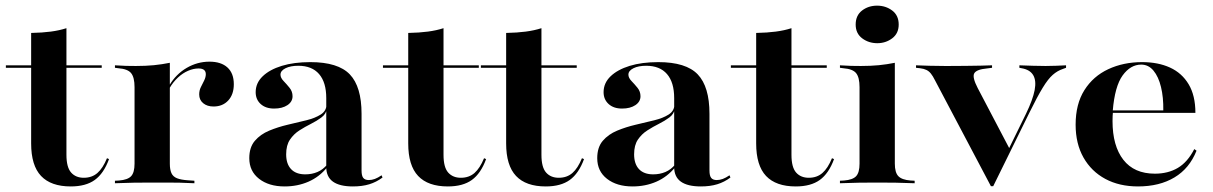

<svg xmlns="http://www.w3.org/2000/svg" viewBox="-20 -649 4296 680"><path d="M230.6 11.3Q160.5 11.3 125.4 -25.8Q90.3 -62.9 90.3 -141.1V-208.9H215.3V-100.8Q215.3 -56.5 231.9 -37.9Q248.4 -19.4 276.6 -19.4Q305.6 -19.4 325 -36.3Q344.4 -53.2 358.9 -88.7L366.1 -85.5Q347.6 -34.7 315.7 -11.7Q283.9 11.3 230.6 11.3ZM90.3 -208.9V-532.3Q129.8 -533.1 160.1 -537.1Q190.3 -541.1 215.3 -549.2V-208.9ZM0.8 -408.9V-417.7H340.3V-408.9Z M519.4 -2.4Q483.9 -2.4 455.2 -2Q426.6 -1.6 387.1 0V-8.9L401.6 -9.7Q432.3 -12.1 444.4 -25Q456.5 -37.9 456.5 -69.4V-208.9H581.5V-69.4Q581.5 -48.4 587.1 -35.9Q592.7 -23.4 606.9 -17.7Q621 -12.1 645.2 -10.5L668.5 -8.9V0Q639.5 -1.6 615.7 -2Q591.9 -2.4 569.4 -2.4Q546.8 -2.4 519.4 -2.4ZM456.5 -208.9V-340.3Q456.5 -375 444.4 -389.9Q432.3 -404.8 399.2 -407.3L387.1 -408.9V-417.7Q411.3 -416.1 426.6 -415.7Q441.9 -415.3 461.3 -415.3Q496 -415.3 525 -418.1Q554 -421 581.5 -426.6V-417.7V-208.9ZM736.3 -271.8Q713.7 -271.8 699.6 -283.5Q685.5 -295.2 685.5 -314.5Q685.5 -329 691.5 -340.7Q697.6 -352.4 703.2 -364.1Q708.9 -375.8 708.9 -386.3Q708.9 -406.5 683.1 -406.5Q665.3 -406.5 646.4 -398.4Q627.4 -390.3 610.5 -374.6Q593.5 -358.9 580.6 -337.1L579.8 -346.8Q603.2 -386.3 641.1 -408.5Q679 -430.6 721.8 -430.6Q762.9 -430.6 785.5 -410.1Q808.1 -389.5 808.1 -350.8Q808.1 -314.5 788.3 -293.1Q768.5 -271.8 736.3 -271.8Z M1135.5 -208.9V-301.6Q1135.5 -357.3 1110.1 -386.7Q1084.7 -416.1 1036.3 -416.1Q1008.9 -416.1 991.1 -407.3Q973.4 -398.4 973.4 -384.7Q973.4 -373.4 984.3 -362.1Q995.2 -350.8 1005.6 -337.9Q1016.1 -325 1016.1 -308.1Q1016.1 -288.7 998 -276.6Q979.8 -264.5 950.8 -264.5Q921 -264.5 903.2 -280.6Q885.5 -296.8 885.5 -322.6Q885.5 -354.8 910.1 -378.6Q934.7 -402.4 977.8 -415.7Q1021 -429 1079 -429Q1177.4 -429 1219 -385.5Q1260.5 -341.9 1260.5 -246V-208.9ZM987.9 11.3Q932.3 11.3 897.6 -15.7Q862.9 -42.7 862.9 -88.7Q862.9 -127.4 882.7 -150.4Q902.4 -173.4 933.5 -186.3Q964.5 -199.2 999.2 -207.3Q1033.9 -215.3 1064.9 -223Q1096 -230.6 1116.1 -243.5Q1136.3 -256.5 1136.3 -279L1137.9 -263.7Q1134.7 -245.2 1118.5 -233.1Q1102.4 -221 1081.5 -210.5Q1060.5 -200 1040.3 -187.1Q1020.2 -174.2 1006.9 -154.4Q993.5 -134.7 993.5 -102.4Q993.5 -68.5 1010.9 -50Q1028.2 -31.5 1061.3 -31.5Q1084.7 -31.5 1104.4 -39.9Q1124.2 -48.4 1138.7 -66.1V-56.5Q1111.3 -22.6 1072.6 -5.6Q1033.9 11.3 987.9 11.3ZM1260.5 -45.2Q1260.5 -26.6 1266.5 -19Q1272.6 -11.3 1286.3 -11.3Q1296.8 -11.3 1307.7 -15.3Q1318.5 -19.4 1331.5 -28.2L1334.7 -20.2Q1312.9 -4 1287.9 3.6Q1262.9 11.3 1229.8 11.3Q1183.1 11.3 1159.3 -5.6Q1135.5 -22.6 1135.5 -57.3V-208.9H1260.5Z M1566.1 11.3Q1496 11.3 1460.9 -25.8Q1425.8 -62.9 1425.8 -141.1V-208.9H1550.8V-100.8Q1550.8 -56.5 1567.3 -37.9Q1583.9 -19.4 1612.1 -19.4Q1641.1 -19.4 1660.5 -36.3Q1679.8 -53.2 1694.4 -88.7L1701.6 -85.5Q1683.1 -34.7 1651.2 -11.7Q1619.4 11.3 1566.1 11.3ZM1425.8 -208.9V-532.3Q1465.3 -533.1 1495.6 -537.1Q1525.8 -541.1 1550.8 -549.2V-208.9ZM1336.3 -408.9V-417.7H1675.8V-408.9Z M1912.9 11.3Q1842.7 11.3 1807.7 -25.8Q1772.6 -62.9 1772.6 -141.1V-208.9H1897.6V-100.8Q1897.6 -56.5 1914.1 -37.9Q1930.6 -19.4 1958.9 -19.4Q1987.9 -19.4 2007.3 -36.3Q2026.6 -53.2 2041.1 -88.7L2048.4 -85.5Q2029.8 -34.7 1998 -11.7Q1966.1 11.3 1912.9 11.3ZM1772.6 -208.9V-532.3Q1812.1 -533.1 1842.3 -537.1Q1872.6 -541.1 1897.6 -549.2V-208.9ZM1683.1 -408.9V-417.7H2022.6V-408.9Z M2367.7 -208.9V-301.6Q2367.7 -357.3 2342.3 -386.7Q2316.9 -416.1 2268.5 -416.1Q2241.1 -416.1 2223.4 -407.3Q2205.6 -398.4 2205.6 -384.7Q2205.6 -373.4 2216.5 -362.1Q2227.4 -350.8 2237.9 -337.9Q2248.4 -325 2248.4 -308.1Q2248.4 -288.7 2230.2 -276.6Q2212.1 -264.5 2183.1 -264.5Q2153.2 -264.5 2135.5 -280.6Q2117.7 -296.8 2117.7 -322.6Q2117.7 -354.8 2142.3 -378.6Q2166.9 -402.4 2210.1 -415.7Q2253.2 -429 2311.3 -429Q2409.7 -429 2451.2 -385.5Q2492.7 -341.9 2492.7 -246V-208.9ZM2220.2 11.3Q2164.5 11.3 2129.8 -15.7Q2095.2 -42.7 2095.2 -88.7Q2095.2 -127.4 2114.9 -150.4Q2134.7 -173.4 2165.7 -186.3Q2196.8 -199.2 2231.5 -207.3Q2266.1 -215.3 2297.2 -223Q2328.2 -230.6 2348.4 -243.5Q2368.5 -256.5 2368.5 -279L2370.2 -263.7Q2366.9 -245.2 2350.8 -233.1Q2334.7 -221 2313.7 -210.5Q2292.7 -200 2272.6 -187.1Q2252.4 -174.2 2239.1 -154.4Q2225.8 -134.7 2225.8 -102.4Q2225.8 -68.5 2243.1 -50Q2260.5 -31.5 2293.5 -31.5Q2316.9 -31.5 2336.7 -39.9Q2356.5 -48.4 2371 -66.1V-56.5Q2343.5 -22.6 2304.8 -5.6Q2266.1 11.3 2220.2 11.3ZM2492.7 -45.2Q2492.7 -26.6 2498.8 -19Q2504.8 -11.3 2518.5 -11.3Q2529 -11.3 2539.9 -15.3Q2550.8 -19.4 2563.7 -28.2L2566.9 -20.2Q2545.2 -4 2520.2 3.6Q2495.2 11.3 2462.1 11.3Q2415.3 11.3 2391.5 -5.6Q2367.7 -22.6 2367.7 -57.3V-208.9H2492.7Z M2798.4 11.3Q2728.2 11.3 2693.1 -25.8Q2658.1 -62.9 2658.1 -141.1V-208.9H2783.1V-100.8Q2783.1 -56.5 2799.6 -37.9Q2816.1 -19.4 2844.4 -19.4Q2873.4 -19.4 2892.7 -36.3Q2912.1 -53.2 2926.6 -88.7L2933.9 -85.5Q2915.3 -34.7 2883.5 -11.7Q2851.6 11.3 2798.4 11.3ZM2658.1 -208.9V-532.3Q2697.6 -533.1 2727.8 -537.1Q2758.1 -541.1 2783.1 -549.2V-208.9ZM2568.5 -408.9V-417.7H2908.1V-408.9Z M3024.2 -208.9V-340.3Q3024.2 -375 3012.1 -389.9Q3000 -404.8 2966.9 -407.3L2954.8 -408.9V-417.7Q2979 -416.1 2994.4 -415.7Q3009.7 -415.3 3029 -415.3Q3063.7 -415.3 3092.7 -418.1Q3121.8 -421 3149.2 -426.6V-417.7V-208.9ZM3087.1 -2.4Q3051.6 -2.4 3023 -2Q2994.4 -1.6 2954.8 0V-8.9L2969.4 -9.7Q3000 -12.1 3012.1 -25Q3024.2 -37.9 3024.2 -69.4V-208.9H3149.2V-69.4Q3149.2 -37.9 3161.7 -25Q3174.2 -12.1 3204.8 -9.7L3219.4 -8.9V0Q3180.6 -1.6 3151.6 -2Q3122.6 -2.4 3087.1 -2.4ZM3087.1 -496Q3056.5 -496 3033.5 -513.3Q3010.5 -530.6 3010.5 -562.1Q3010.5 -594.4 3033.1 -611.7Q3055.6 -629 3086.3 -629Q3116.9 -629 3139.9 -611.7Q3162.9 -594.4 3162.9 -562.1Q3162.9 -530.6 3139.9 -513.3Q3116.9 -496 3087.1 -496Z M3489.5 10.5 3291.9 -363.7Q3283.9 -379.8 3277 -388.3Q3270.2 -396.8 3261.3 -401.2Q3252.4 -405.6 3238.7 -407.3L3224.2 -408.9V-417.7Q3245.2 -416.9 3272.2 -416.1Q3299.2 -415.3 3327.4 -415.3H3333.9H3337.9Q3370.2 -415.3 3399.6 -415.7Q3429 -416.1 3452.8 -416.5Q3476.6 -416.9 3493.5 -417.7V-408.9L3475 -406.5Q3438.7 -403.2 3430.6 -389.5Q3422.6 -375.8 3442.7 -337.1L3556.5 -120.2L3549.2 -114.5L3613.7 -246Q3637.9 -296 3644.4 -329.8Q3650.8 -363.7 3639.1 -383.1Q3627.4 -402.4 3598.4 -407.3L3590.3 -408.9V-417.7Q3616.9 -416.9 3637.9 -416.1Q3658.9 -415.3 3683.1 -415.3Q3704 -415.3 3720.6 -416.1Q3737.1 -416.9 3755.6 -417.7V-408.9L3744.4 -404.8Q3725 -398.4 3708.5 -383.9Q3691.9 -369.4 3673 -338.3Q3654 -307.3 3625.8 -250L3497.6 10.5Z M4010.5 11.3Q3944.4 11.3 3894.8 -15.3Q3845.2 -41.9 3817.3 -91.1Q3789.5 -140.3 3789.5 -207.3Q3789.5 -280.6 3820.6 -329.8Q3851.6 -379 3905.2 -404Q3958.9 -429 4025 -429Q4081.5 -429 4123.8 -409.7Q4166.1 -390.3 4189.9 -350.4Q4213.7 -310.5 4213.7 -249.2H3879.8L3878.2 -258.1H4100Q4100.8 -304 4091.9 -340.7Q4083.1 -377.4 4065.3 -398.8Q4047.6 -420.2 4021.8 -420.2Q3983.9 -420.2 3956 -381.9Q3928.2 -343.5 3921 -256.5L3921.8 -254.8Q3921 -246.8 3920.6 -238.3Q3920.2 -229.8 3920.2 -220.2Q3920.2 -132.3 3958.5 -83.1Q3996.8 -33.9 4070.2 -33.9Q4116.9 -33.9 4151.6 -54.4Q4186.3 -75 4209.7 -121L4217.7 -115.3Q4192.7 -52.4 4139.5 -20.6Q4086.3 11.3 4010.5 11.3Z"/></svg>

Font: Playfair 144pt SemiExpanded ExtraBold
Style: Regular
Weight: 800
Width: 6
Designer: Claus Eggers Sørensen
Foundry: Claus Eggers Sørensen
Version: Version 2.203